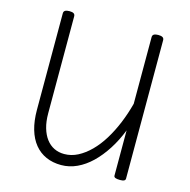

<svg xmlns="http://www.w3.org/2000/svg" viewBox="-127 -1014 1142 1157"><g transform="rotate(15 444.0 -435.5)"><path d="M355 19Q303 19 261 0.5Q219 -18 189.5 -54Q160 -90 144.5 -143Q129 -196 129 -265V-867Q129 -879 138 -884.5Q147 -890 165 -890Q183 -890 191.5 -884.5Q200 -879 200 -867V-262Q200 -211 211.5 -171.5Q223 -132 243.5 -105Q264 -78 292.5 -64Q321 -50 356 -50Q400 -50 440.5 -71Q481 -92 518 -129Q555 -166 586 -216.5Q617 -267 641.5 -326.5Q666 -386 683 -451V-867Q683 -879 692 -884.5Q701 -890 719 -890Q737 -890 746 -884.5Q755 -879 755 -867V-3Q755 5 747.5 9.5Q740 14 722 14Q702 14 692.5 10Q683 6 683 -3V-285Q657 -218 621 -162Q585 -106 543 -65.5Q501 -25 453.5 -3Q406 19 355 19Z"/></g></svg>

Font: Playwrite GB S Light
Style: Regular
Weight: 300
Designer: Veronika Burian, José Scaglione
Foundry: TypeTogether
Version: Version 1.002